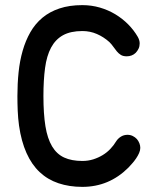

<svg xmlns="http://www.w3.org/2000/svg" viewBox="-20 -729 619 749"><path d="M433.1 -177.7Q439.9 -188.5 451.4 -195.8Q462.9 -203.1 477.5 -203.1Q488.3 -203.1 497.8 -198.5Q507.3 -193.8 513.7 -186.8Q520 -179.7 523.7 -170.4Q527.3 -161.1 527.3 -152.3Q527.3 -142.6 522.7 -132.1Q518.1 -121.6 511 -111.1Q503.9 -100.6 495.6 -91.3Q487.3 -82 480.5 -74.7Q405.3 0 301.3 0Q250 0 208 -14.2Q166 -28.3 134.8 -57.6Q103.5 -86.9 83.3 -132.3Q63 -177.7 54.2 -239.3Q50.3 -268.1 49.1 -296.9Q47.9 -325.7 47.9 -354.5Q47.9 -402.3 52.5 -447Q57.1 -491.7 68.4 -531Q79.6 -570.3 98.4 -603.3Q117.2 -636.2 145.3 -659.7Q173.3 -683.1 211.9 -696Q250.5 -709 301.3 -709Q336.9 -709 369.6 -699.5Q402.3 -689.9 430.2 -673.1Q458 -656.2 480.2 -633.8Q502.4 -611.3 517.6 -585Q524.9 -571.8 524.9 -559.6Q524.9 -548.3 520.5 -539.1Q516.1 -529.8 509.3 -522.9Q502.4 -516.1 493.4 -512.7Q484.4 -509.3 474.6 -509.3Q460.4 -509.3 451.7 -514.6Q442.9 -520 435.8 -528.6Q428.7 -537.1 422.1 -546.6Q415.5 -556.2 406.7 -564.9Q384.3 -585 357.9 -596.4Q331.5 -607.9 301.3 -607.9Q255.4 -607.9 225.8 -591.6Q196.3 -575.2 179.2 -543.2Q162.1 -511.2 155.8 -463.9Q149.4 -416.5 149.4 -354.5Q149.4 -285.2 157.2 -236.8Q165 -188.5 183.1 -158.2Q201.2 -127.9 230.2 -114.5Q259.3 -101.1 301.3 -101.1Q323.7 -101.1 343.8 -107.4Q363.8 -113.8 380.6 -124Q397.5 -134.3 410.6 -148.2Q423.8 -162.1 433.1 -177.7Z"/></svg>

Font: TGL 0-17
Style: Regular
Weight: 400
Designer: Peter Wiegel
Foundry: Peter Wiegel
Version: Version 1.003 2010